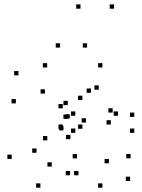

<svg xmlns="http://www.w3.org/2000/svg" viewBox="-20 -848 660 890"><path d="M361.9 -384.3V-404.3H341.9V-384.3ZM198.6 -535.2V-555.2H178.6V-535.2ZM65.6 -498.7V-518.7H45.6V-498.7ZM53.5 -368.8V-388.8H33.5V-368.8ZM188.2 -414.1V-434.1H168.2V-414.1ZM271 -345.8V-365.8H251V-345.8ZM271 -251V-271H251V-251ZM361.9 -251V-271H341.9V-251ZM583.2 -9.1V-29.1H563.2V-9.1ZM585.3 -114.1V-134.1H565.3V-114.1ZM484.7 -91V-111H464.7V-91ZM378.5 -279.9V-299.9H358.5V-279.9ZM401.8 -417.8V-437.8H381.8V-417.8ZM437.7 -432.2V-452.2H417.7V-432.2ZM502.3 -326.2V-346.2H482.3V-326.2ZM493.8 -270.8V-290.8H473.8V-270.8ZM527 -311.5V-331.5H507V-311.5ZM329.1 -311.5V-331.5H309.1V-311.5ZM329.1 -232.2V-252.2H309.1V-232.2ZM602.3 -232.2V-252.2H582.3V-232.2ZM602.3 -306.1V-326.1H582.3V-306.1ZM454.8 -535.3V-555.3H434.8V-535.3ZM294.1 -360.7V-380.7H274.1V-360.7ZM294.1 -297V-317H274.1V-297ZM274.3 -243.5V-263.5H254.3V-243.5ZM454.8 22V2H434.8V22ZM304.8 -35.5V-55.5H284.8V-35.5ZM343.6 -35.5V-55.5H323.6V-35.5ZM336.9 -113.8V-133.8H316.9V-113.8ZM219.9 -75.8V-95.8H199.9V-75.8ZM149.3 -139.8V-159.8H129.3V-139.8ZM199.2 -197.4V-217.4H179.2V-197.4ZM306.3 -202.8V-222.8H286.3V-202.8ZM303.4 -298.5V-318.5H283.4V-298.5ZM34.2 -111.2V-131.2H14.2V-111.2ZM167.3 22V2H147.3V22ZM353.2 -807.7V-827.7H333.2V-807.7ZM508.6 -807.7V-827.7H488.6V-807.7ZM383.8 -627.4V-647.4H363.8V-627.4ZM258.4 -627.4V-647.4H238.4V-627.4Z"/></svg>

Font: Monaspace Argon Dots Var
Style: Regular
Weight: 400
Designer: Riley Cran and the Lettermatic Team
Version: Version 1.100 (Monaspace Argon Dots)